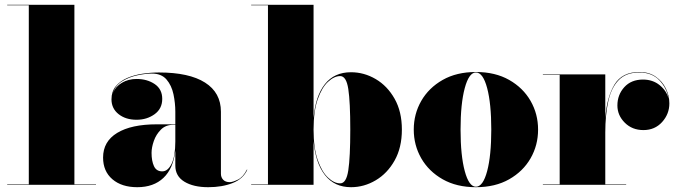

<svg xmlns="http://www.w3.org/2000/svg" viewBox="-20 -770 2821 800"><path d="M10 -2H100V-748H10V-750H290V-2H380V0H10Z M633.5 -252H710.5V-304.5Q710.5 -340.5 702.8 -377.2Q695 -414 673.8 -438.8Q652.5 -463.5 612.5 -463.5Q587.5 -463.5 553.5 -456.5Q519.5 -449.5 490.5 -432.2Q461.5 -415 451 -383.5Q461.5 -409.5 488.2 -425.2Q515 -441 549 -441Q593 -441 624.5 -419.8Q656 -398.5 656 -358Q656 -317 624 -294Q592 -271 549 -271Q503.5 -271 474 -294.5Q444.5 -318 444.5 -356Q444.5 -388.5 462.2 -410.2Q480 -432 509.2 -444.8Q538.5 -457.5 573.5 -462.8Q608.5 -468 642.5 -468Q768 -468 834.2 -426Q900.5 -384 900.5 -304.5V-46Q900.5 -31 910 -21Q919.5 -11 937.5 -11Q949 -11 971 -21.5Q993 -32 1008.5 -63H1010.5Q993.5 -25 949.8 -7.5Q906 10 847.5 10Q786 10 748.2 -13Q710.5 -36 710.5 -80V-142.5Q702 -67.5 661 -28.8Q620 10 552 10Q487 10 448.2 -23.2Q409.5 -56.5 409.5 -113.5Q409.5 -180.5 468.2 -216.2Q527 -252 633.5 -252ZM656 -56Q679.5 -56 695 -87.8Q710.5 -119.5 710.5 -180.5V-250H702Q670.5 -250 650.5 -230Q630.5 -210 621 -182.8Q611.5 -155.5 611.5 -133Q611.5 -99.5 621.5 -77.8Q631.5 -56 656 -56Z M1096.5 -748H1026.5V-750H1286.5V-278.5Q1294.5 -370 1333.8 -419.5Q1373 -469 1442.5 -469Q1497 -469 1545.5 -440.5Q1594 -412 1624.2 -358.5Q1654.5 -305 1654.5 -230Q1654.5 -155 1624.2 -101.2Q1594 -47.5 1545.5 -18.8Q1497 10 1442.5 10Q1374 10 1334.2 -40.2Q1294.5 -90.5 1286.5 -182V0H1026.5V-2H1096.5ZM1286.5 -230Q1286.5 -153 1303.8 -103.5Q1321 -54 1346.8 -30Q1372.5 -6 1397.5 -6Q1423 -6 1431.2 -60.2Q1439.5 -114.5 1439.5 -230Q1439.5 -345.5 1431.2 -399.2Q1423 -453 1397.5 -453Q1372.5 -453 1346.8 -429.2Q1321 -405.5 1303.8 -356.2Q1286.5 -307 1286.5 -230Z M1704 -230Q1704 -295 1735.2 -349.5Q1766.5 -404 1824.5 -437Q1882.5 -470 1963 -470Q2043.5 -470 2101.5 -437Q2159.5 -404 2190.8 -349.5Q2222 -295 2222 -230Q2222 -165 2190.8 -110.5Q2159.5 -56 2101.5 -23Q2043.5 10 1963 10Q1882.5 10 1824.5 -23Q1766.5 -56 1735.2 -110.5Q1704 -165 1704 -230ZM1899 -230Q1899 -122 1916.5 -57Q1934 8 1963 8Q1992.5 8 2009.8 -57Q2027 -122 2027 -230Q2027 -338 2009.8 -403Q1992.5 -468 1963 -468Q1934 -468 1916.5 -403Q1899 -338 1899 -230Z M2242 -2H2312V-458H2242V-460H2502V-277.5Q2508.5 -365 2540.2 -417.5Q2572 -470 2644 -470Q2684.5 -470 2712.2 -450.5Q2740 -431 2754.5 -401Q2769 -371 2769 -339Q2769 -295 2738.8 -261.5Q2708.5 -228 2661 -228Q2614 -228 2583.2 -258.8Q2552.5 -289.5 2552.5 -330.5Q2552.5 -375 2581.2 -406.8Q2610 -438.5 2659 -438.5Q2700 -438.5 2728.8 -415Q2757.5 -391.5 2765.5 -360Q2759 -401.5 2728 -434.8Q2697 -468 2644 -468Q2588.5 -468 2557.8 -436.2Q2527 -404.5 2514.5 -348Q2502 -291.5 2502 -218V-2H2589V0H2242Z"/></svg>

Font: Bodoni* 96pt Fatface
Style: Regular
Weight: 900
Version: Version 2.3